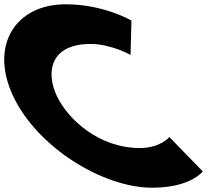

<svg xmlns="http://www.w3.org/2000/svg" viewBox="-233 -860 1006 895"><path d="M418.6 -170C229.6 -170 84.2 -302 31.8 -413C-20.2 -523 0.4 -655 189.4 -655C285.4 -655 375.5 -604 375.5 -604L379.8 -764C379.8 -764 251.9 -840 72.9 -840C-161.1 -840 -283.3 -648 -171.3 -411C-59.7 -175 244.1 15 477.1 15C656.1 15 712.2 -61 712.2 -61L556.5 -221C556.5 -221 514.6 -170 418.6 -170Z"/></svg>

Font: Hussar
Style: BdOpOblFive
Weight: 700
Foundry: Cannot Into Space Fonts
Version: Version 2.00